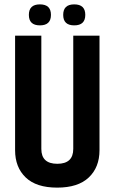

<svg xmlns="http://www.w3.org/2000/svg" viewBox="-20 -848 524 878"><path d="M315 -685H435V-161Q435 -83 386 -36.5Q337 10 241.5 10Q146 10 97.5 -36.5Q49 -83 49 -161V-685H169V-167Q169 -99 242 -99Q315 -99 315 -167ZM319.5 -732Q269 -732 269 -780Q269 -828 319.5 -828Q370 -828 370 -780Q370 -732 319.5 -732ZM162.5 -732Q112 -732 112 -780Q112 -828 162.5 -828Q213 -828 213 -780Q213 -732 162.5 -732Z"/></svg>

Font: Khand Semibold
Style: Regular
Weight: 600
Designer: Devanagari: Sanchit Sawaria, Jyotish Sonowal; Latin: Satya Rajpurohit
Foundry: Indian Type Foundry
Version: Version 1.100;PS 1.0;hotconv 1.0.78;makeotf.lib2.5.61930; tt